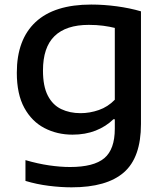

<svg xmlns="http://www.w3.org/2000/svg" viewBox="-20 -572 706 822"><path d="M286.5 230Q240 230 188.5 223.5Q137 217 89 202.5V113.5Q142 129 190.2 136Q238.5 143 280 143Q381.5 143 426.5 105.2Q471.5 67.5 471.5 -21V-61.5H465.5Q434 -30.5 389.8 -13Q345.5 4.5 290.5 4.5Q224.5 4.5 170.2 -23.8Q116 -52 84 -110.5Q52 -169 52 -260.5Q52 -402.5 132.2 -477.5Q212.5 -552.5 370.5 -552.5Q424.5 -552.5 480 -545Q535.5 -537.5 583.5 -523.5V-41Q583.5 102.5 510.2 166.2Q437 230 286.5 230ZM325 -87.5Q364.5 -87.5 403.2 -101Q442 -114.5 471.5 -145V-452.5Q449.5 -458 421.5 -461.8Q393.5 -465.5 360 -465.5Q263 -465.5 213.5 -417.5Q164 -369.5 164 -270Q164 -202.5 184.8 -162.5Q205.5 -122.5 242 -105Q278.5 -87.5 325 -87.5Z"/></svg>

Font: Encode Sans Expanded Expanded Medium
Style: Regular
Weight: 500
Width: 7
Designer: Multiple Designers
Foundry: Impallari Type
Version: Version 3.000; ttfautohint (v1.8.3) -l 8 -r 50 -G 200 -x 14 